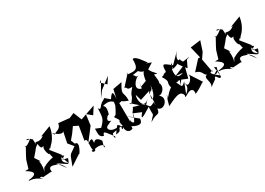

<svg xmlns="http://www.w3.org/2000/svg" viewBox="-18 -1692 3681 2664"><g transform="rotate(-30 1823.0 -359.5)"><path d="M322 -533C228 -618 212 -541 297 -560C145 -432 175 -539 190 -497C69 -277 119 -377 64 -205L9 -204C145 -125 122 -81 -13 -69C-6 -39 27 -92 174 14C92 -59 215 -10 172 -5L318 -15C350 32 271 -123 412 -69C435 -60 478 -75 538 52L440 -78C592 11 576 47 616 -63L539 -81C620 -162 593 -69 518 -190L586 -2C501 -56 520 -92 563 -147L446 -292C530 -368 422 -246 487 -316C458 -318 585 -366 615 -575L439 -508H468C366 -421 326 -528 326 -441ZM406 -370C359 -357 426 -167 427 -271C420 -246 426 -216 439 -177C291 -151 224 -78 290 -114C273 -141 248 -92 215 -8C294 -168 212 -268 270 -208L196 -320C196 -304 189 -322 190 -277C346 -451 266 -385 347 -445C354 -326 416 -388 377 -383Z M1030 9C1147 -7 1157 71 1122 59L1149 -34C1089 -124 1053 -87 1035 -64C1033 -114 1057 -160 956 -93L1113 -297L1135 -468L1215 -402L1288 -516L1047 -433L994 -566L914 -532L740 -550C727 -460 663 -476 618 -436L585 -501C603 -446 744 -351 748 -442L708 -244L776 -161C642 -59 690 -134 609 73L779 -39C753 18 899 -195 797 -188L772 -253L831 -322L896 -413L970 -377L933 -155C1015 -186 918 27 1004 44C909 -54 960 101 1006 13Z M1466 -533C1409 -481 1365 -512 1454 -449C1382 -571 1364 -369 1320 -455C1312 -296 1313 -287 1224 -196L1143 -229C1145 -152 1129 -98 1201 -80C1225 -147 1228 -132 1329 -2C1342 45 1292 16 1327 -49L1477 -77C1439 16 1514 -48 1531 -150C1442 -22 1523 73 1597 28L1596 -6C1724 63 1749 24 1756 -37L1602 -161C1734 -74 1656 -88 1719 -146L1659 -34C1596 -48 1653 -136 1616 -68L1613 -368C1707 -381 1590 -387 1744 -331C1751 -487 1675 -425 1785 -605L1640 -578L1608 -437C1619 -543 1606 -575 1540 -471ZM1550 -370C1501 -270 1485 -233 1450 -240C1551 -92 1453 -221 1499 -65C1417 -105 1478 -178 1357 -13C1474 -17 1404 -71 1483 -105C1343 -51 1259 -134 1311 -174L1395 -214C1299 -226 1402 -324 1407 -299C1453 -445 1391 -434 1401 -446C1565 -498 1585 -348 1556 -423ZM1554 -774 1424 -549 1496 -644 1666 -775 1601 -674 1521 -750Z M2233 -331C2254 -386 2213 -473 2237 -470C2331 -431 2216 -498 2194 -572L2286 -630C2170 -685 2140 -650 2250 -660C2230 -633 2150 -823 2079 -805C2081 -646 2043 -636 1897 -657C1958 -710 1917 -662 1780 -515C1834 -501 1777 -468 1882 -473C1762 -333 1863 -411 1748 -270C1702 -339 1754 -273 1842 -203C1696 -227 1788 -258 1700 -153L1825 -100C1760 -22 1761 -5 1941 -119C1925 61 1976 -48 1866 87C1996 -4 2018 71 2033 -40C2109 47 2249 -108 2140 -180C2223 -173 2303 -327 2177 -371ZM2101 -316C2077 -274 2082 -218 2111 -365C2112 -207 1991 -114 2045 -257C2039 -66 2027 -66 2035 -140C1921 -86 1991 -118 1873 -201C1992 -171 1810 -48 1979 -219C1868 -114 1839 -290 1868 -353L1896 -256L2058 -308L2032 -263ZM2057 -623C2056 -634 2114 -542 2165 -603C2074 -585 2088 -385 2074 -358C2144 -522 2190 -365 2150 -474L1986 -413L2004 -489L1984 -386C1852 -421 1992 -567 2035 -565C1961 -575 2027 -557 1970 -610Z M2520 -220 2612 -182 2662 -380 2472 -301 2590 -291C2493 -254 2457 -297 2484 -425C2449 -363 2428 -320 2471 -403C2535 -442 2475 -447 2526 -366C2461 -499 2428 -363 2564 -427L2647 -465C2532 -483 2583 -428 2675 -312L2728 -422C2813 -441 2763 -439 2658 -422C2728 -393 2646 -414 2644 -481C2625 -442 2578 -498 2669 -598L2525 -452C2465 -454 2543 -516 2511 -459C2408 -539 2393 -554 2391 -425C2316 -366 2413 -469 2336 -394L2305 -385C2388 -252 2310 -309 2347 -183C2382 -148 2404 -295 2229 -88C2267 -200 2221 -107 2192 16C2390 -85 2420 -69 2448 -27C2474 11 2406 47 2505 -9C2575 -49 2611 -13 2594 52C2725 -5 2729 -37 2768 -41L2640 -238C2676 -176 2546 -47 2542 -156C2532 -112 2572 -91 2477 -9L2543 -178C2457 -91 2484 -170 2425 -236C2446 -175 2546 -303 2468 -150Z M2931 10C2957 -83 2985 81 3020 13L2998 -159C2988 -115 3111 -147 2948 -47L2997 -50C3045 -135 3021 -196 3020 1C2854 -123 2939 -111 2969 -109L2950 -100L2910 -317L2971 -406L3022 -562L2857 -540L2901 -357H2870L2737 -211C2841 -187 2817 -113 2868 -100C2781 -93 2884 12 2830 82Z M3365 -533C3271 -618 3255 -541 3340 -560C3188 -432 3218 -539 3233 -497C3112 -277 3162 -377 3107 -205L3052 -204C3188 -125 3165 -81 3030 -69C3037 -39 3070 -92 3217 14C3135 -59 3258 -10 3215 -5L3361 -15C3393 32 3314 -123 3455 -69C3478 -60 3521 -75 3581 52L3483 -78C3635 11 3619 47 3659 -63L3582 -81C3663 -162 3636 -69 3561 -190L3629 -2C3544 -56 3563 -92 3606 -147L3489 -292C3573 -368 3465 -246 3530 -316C3501 -318 3628 -366 3658 -575L3482 -508H3511C3409 -421 3369 -528 3369 -441ZM3449 -370C3402 -357 3469 -167 3470 -271C3463 -246 3469 -216 3482 -177C3334 -151 3267 -78 3333 -114C3316 -141 3291 -92 3258 -8C3337 -168 3255 -268 3313 -208L3239 -320C3239 -304 3232 -322 3233 -277C3389 -451 3309 -385 3390 -445C3397 -326 3459 -388 3420 -383Z"/></g></svg>

Font: Asimov Silicon
Style: Regular
Weight: 400
Designer: Google
Version: Version 2.000980; 2014